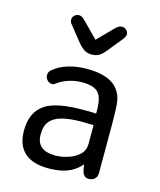

<svg xmlns="http://www.w3.org/2000/svg" viewBox="-94 -651 607 729"><g transform="rotate(15 209.5 -286.0)"><path d="M286 -238Q271 -239 262.5 -239Q254 -239 248.5 -239Q243 -239 237 -239Q183 -239 146.5 -232Q110 -225 88 -211Q38 -179 38 -105Q38 -48 70 -19Q102 10 164 10Q208 10 239 -2Q270 -14 292 -40Q295 -10 302.5 -0.5Q310 9 322 9Q337 9 346 0.5Q355 -8 355 -23V-226Q355 -278 351.5 -302Q348 -326 337 -342Q321 -368 289 -380.5Q257 -393 210 -393Q169 -393 135 -382.5Q101 -372 78 -352Q68 -344 68 -331Q68 -320 76 -311.5Q84 -303 95 -303Q102 -303 109 -309Q128 -323 153 -331Q178 -339 205 -339Q250 -339 268 -320Q286 -301 286 -252ZM288 -193V-120Q288 -93 270 -76.5Q252 -60 226.5 -52Q201 -44 177 -44Q103 -44 103 -107Q103 -141 118.5 -159.5Q134 -178 165 -186Q196 -194 242 -194Q262 -194 268.5 -193.5Q275 -193 288 -193ZM211 -508 150 -570Q138 -582 127 -582Q117 -582 109.5 -575Q102 -568 102 -558Q102 -548 109 -541L156 -482Q171 -464 183 -457Q195 -450 211 -450Q228 -450 240 -457Q252 -464 267 -483L314 -541Q317 -546 319 -550Q321 -554 321 -558Q321 -568 313.5 -575Q306 -582 296 -582Q284 -582 272 -570Z"/></g></svg>

Font: Beiruti
Style: Regular
Weight: 400
Designer: Arlette Boutros
Foundry: Boutros
Version: Version 1.41